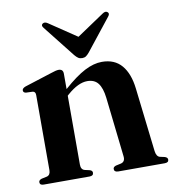

<svg xmlns="http://www.w3.org/2000/svg" viewBox="-77 -743 739 812"><g transform="rotate(-10 292.0 -337.0)"><path d="M211 -447V-381Q264 -428 303.2 -448.2Q342.5 -468.5 377.5 -468.5Q432 -468.5 462.2 -433Q492.5 -397.5 500 -332.5L532 -58.5Q535 -34.5 549.5 -30.5L570 -26Q582.5 -22 582.5 -13Q582.5 0 565.5 0H366Q348.5 0 348.5 -13.5Q348.5 -22 360 -26L383 -31Q401.5 -36 399 -58.5L370 -315.5Q365 -358 349.2 -378.5Q333.5 -399 302.5 -399Q264 -399 217 -358L211 -352.5V-56.5Q211 -35.5 226.5 -31L248.5 -26Q259.5 -22.5 259.5 -13.5Q259.5 0 242.5 0H45.5Q29 0 29 -13Q29 -22 41.5 -26L65 -31Q80 -35.5 80 -56V-378.5Q80 -393.5 68 -395L39 -396Q27.5 -398 27.5 -407.5Q27.5 -416.5 42 -422L158 -459Q181 -467 191.5 -467Q211 -467 211 -447ZM330 -517Q322.5 -508 315.8 -503.2Q309 -498.5 299 -498.5Q289 -498.5 282 -503.2Q275 -508 267.5 -517L161 -652Q150.5 -664 159 -671Q168.5 -678 181.5 -669L299 -590L416.5 -669Q430 -678.5 438.5 -671Q447 -664 437 -652Z"/></g></svg>

Font: Fraunces 72pt SemiBold
Style: Regular
Weight: 600
Version: Version 1.000;[b76b70a41]